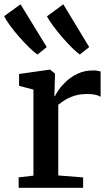

<svg xmlns="http://www.w3.org/2000/svg" viewBox="-55 -896 522 916"><path d="M34 0V-50L104.5 -58V-468.5L36 -486.5V-543L180 -563.5H184L207 -545.5V-525L204.5 -437H207Q211.5 -447.5 225.2 -467.5Q239 -487.5 262.2 -509Q285.5 -530.5 317.2 -545.2Q349 -560 388.5 -560Q402.5 -560 411 -558.2Q419.5 -556.5 425 -555V-434Q418 -439.5 402.2 -443.5Q386.5 -447.5 361.5 -447.5Q325.5 -447.5 299 -438.8Q272.5 -430 254 -418.2Q235.5 -406.5 223 -396V-59L341.5 -49.5V0ZM123 -636Q107.5 -647 84.2 -669.5Q61 -692 36.8 -719.8Q12.5 -747.5 -7 -774Q-26.5 -800.5 -35 -819L43 -875.5L168 -671.5L124 -636ZM325.5 -636Q310 -647 287.5 -669.2Q265 -691.5 241.5 -718.8Q218 -746 198.5 -772.5Q179 -799 169 -818L247 -875.5L370.5 -671.5L326 -636Z"/></svg>

Font: Merriweather 28pt SemiBold
Style: Regular
Weight: 600
Version: Version 2.100